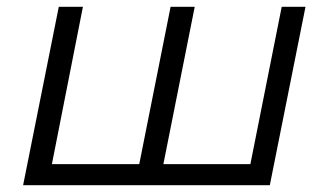

<svg xmlns="http://www.w3.org/2000/svg" viewBox="-20 -545 968 565"><path d="M406 -62 386 -43 482 -525H553L457 -43L442 -62H735L713 -43L809 -525H879L774 0H48L153 -525H224L129 -43L115 -62Z"/></svg>

Font: MOST Montserrat
Style: Italic
Weight: 400
Italic angle: -11.3°
Designer: Julieta Ulanovsky
Foundry: Julieta Ulanovsky
Version: Version 8.000;March 11, 2024;FontCreator 15.0.0.2926 64-bit